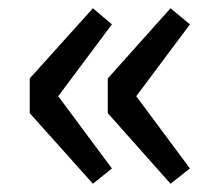

<svg xmlns="http://www.w3.org/2000/svg" viewBox="-20 -516 541 465"><path d="M205 -71 251 -108 121 -283 251 -457 205 -496 52 -326V-242ZM393 -71 440 -108 310 -283 440 -457 393 -496 241 -326V-242Z"/></svg>

Font: Noto Sans JP Medium
Style: Regular
Weight: 500
Designer: Ryoko NISHIZUKA  (kana, bopomofo & ideographs); Paul D. Hunt (Latin, Greek & Cyrillic); Sandoll Communications , Soo-you
Foundry: Adobe
Version: Version 2.002;hotconv 1.0.116;makeotfexe 2.5.65601